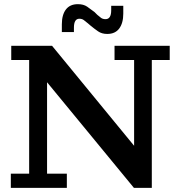

<svg xmlns="http://www.w3.org/2000/svg" viewBox="-20 -902 863 922"><path d="M277 -785Q277 -831 296.5 -856.5Q316 -882 354 -882Q381 -882 398.5 -870Q416 -858 434 -844L447 -831Q457 -822 465.5 -816Q474 -810 487 -810Q514 -810 514 -853V-874H572V-837Q572 -791 552.5 -765Q533 -739 495 -739Q469 -739 451 -751.5Q433 -764 416 -778L402 -790Q391 -799 382.5 -805.5Q374 -812 361 -812Q335 -812 335 -769V-748H277ZM32 0V-68H120V-614H34V-682H230L624 -202V-614H530V-682H795V-614H709V0H623L206 -507V-68H301V0Z"/></svg>

Font: Montagu Slab 16pt Medium
Style: Regular
Weight: 500
Designer: Florian Karsten
Foundry: Florian Karsten
Version: Version 1.000; ttfautohint (v1.8.3)